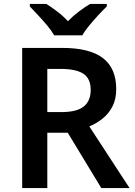

<svg xmlns="http://www.w3.org/2000/svg" viewBox="-20 -1051 686 978"><path d="M296 -807Q437 -807 504.5 -755Q572 -703 572 -597Q572 -545 552.5 -508Q533 -471 502 -446.5Q471 -422 435 -407L640 -93H496L325 -375H221V-93H93V-807ZM288 -700H221V-480H292Q371 -480 406.5 -508.5Q442 -537 442 -593Q442 -651 404.5 -675.5Q367 -700 288 -700ZM256 -871Q243 -894 220.5 -921Q198 -948 174 -973.5Q150 -999 132 -1018V-1031H216Q243 -1014 272 -992Q301 -970 326 -943Q352 -970 382 -992.5Q412 -1015 439 -1031H524V-1018Q505 -1000 481 -974Q457 -948 434.5 -921Q412 -894 399 -871Z"/></svg>

Font: Noto Sans Telugu UI SemiBold
Style: Regular
Weight: 600
Designer: Jelle Bosma - Monotype Design Team
Foundry: Monotype Imaging Inc.
Version: Version 2.005; ttfautohint (v1.8.4.7-5d5b)